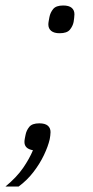

<svg xmlns="http://www.w3.org/2000/svg" viewBox="-40 -541 340 699"><path d="M103 -92Q124 -92 134 -83.5Q144 -75 144 -60Q144 -54 143 -47Q142 -40 141 -34Q135 -8 120 23.5Q105 55 82 85Q59 115 28 138H-20Q21 104 44 70.5Q67 37 80 6Q64 3 56.5 -4.5Q49 -12 49 -24Q49 -30 50.5 -37.5Q52 -45 53 -50Q56 -66 66.5 -79Q77 -92 103 -92ZM177 -420Q157 -420 146.5 -428.5Q136 -437 136 -452Q136 -457 137.5 -465.5Q139 -474 140 -479Q143 -495 153.5 -508Q164 -521 190 -521Q211 -521 221 -512.5Q231 -504 231 -489Q231 -483 230 -475.5Q229 -468 228 -461Q225 -446 214.5 -433Q204 -420 177 -420Z"/></svg>

Font: IBM Plex Sans Light
Style: Italic
Weight: 300
Italic angle: -11.31°
Designer: Mike Abbink, Paul van der Laan, Pieter van Rosmalen
Foundry: Bold Monday
Version: Version 3.201